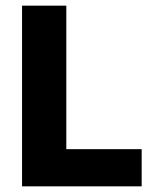

<svg xmlns="http://www.w3.org/2000/svg" viewBox="-20 -659 547 679"><path d="M214.5 0H58V-639H214.5ZM147 -131.5H481V0H147Z"/></svg>

Font: Anek Odia Medium
Style: Bold
Weight: 700
Version: Version 1.003